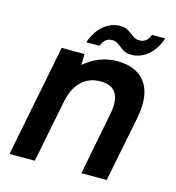

<svg xmlns="http://www.w3.org/2000/svg" viewBox="-100 -743 759 828"><g transform="rotate(15 279.5 -328.5)"><path d="M116 -500H218L217 -451Q247 -477 284.5 -492Q322 -507 362 -507Q421 -507 458.5 -482.5Q496 -458 509.5 -410.5Q523 -363 509 -292L451 0H338L392 -277Q405 -340 386 -372Q367 -404 316 -404Q265 -404 231 -371.5Q197 -339 185 -276L130 0H17ZM212 -551Q231 -604 264 -630.5Q297 -657 336 -657Q360 -657 374.5 -647Q389 -637 401.5 -627.5Q414 -618 432 -618Q447 -618 459 -627Q471 -636 478 -655H537Q518 -601 485 -575Q452 -549 413 -549Q389 -549 374.5 -559Q360 -569 347.5 -579Q335 -589 317 -589Q302 -589 290 -579.5Q278 -570 271 -551Z"/></g></svg>

Font: Albert Sans SemiBold
Style: Italic
Weight: 600
Italic angle: -11.25°
Designer: Andreas Rasmussen
Foundry: a.Foundry
Version: Version 1.025